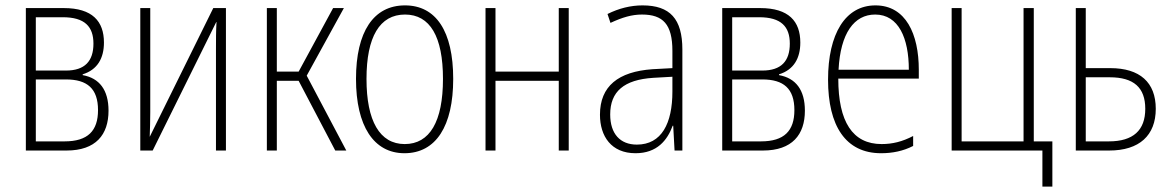

<svg xmlns="http://www.w3.org/2000/svg" viewBox="-20 -559 4347 713"><path d="M76 0H227C336 0 383 -59 383 -148C383 -225 349 -269 287 -280V-283C342 -300 366 -343 366 -401C366 -480 323 -529 217 -529H76ZM113 -297V-495H213C295 -495 327 -460 327 -397C327 -332 295 -297 225 -297ZM113 -34V-264H225C304 -264 344 -230 344 -150C344 -73 306 -34 220 -34Z M501 0H547L783 -477H784C782 -443 782 -410 782 -377V0H819V-529H772L536 -51C537 -81 538 -111 538 -143V-529H501Z M971 0H1008V-259H1089L1225 0H1266L1119 -278L1257 -529H1217L1089 -293H1008V-529H971Z M1482 10C1599 10 1663 -91 1663 -266C1663 -443 1599 -539 1484 -539C1367 -539 1302 -441 1302 -266C1302 -91 1368 10 1482 10ZM1483 -24C1390 -24 1341 -110 1341 -266C1341 -422 1390 -505 1484 -505C1577 -505 1625 -423 1625 -266C1625 -108 1576 -24 1483 -24Z M1783 0H1820V-259H2055V0H2092V-529H2055V-293H1820V-529H1783Z M2340 10C2420 10 2458 -38 2478 -92H2480L2485 0H2514V-375C2514 -489 2468 -539 2366 -539C2322 -539 2278 -528 2236 -507L2247 -474C2292 -495 2327 -505 2364 -505C2442 -505 2477 -469 2477 -370V-306L2403 -302C2276 -293 2208 -239 2208 -133C2208 -53 2250 10 2340 10ZM2345 -22C2283 -22 2246 -62 2246 -134C2246 -219 2297 -263 2406 -270L2477 -274V-219C2477 -101 2437 -22 2345 -22Z M2662 0H2813C2922 0 2969 -59 2969 -148C2969 -225 2935 -269 2873 -280V-283C2928 -300 2952 -343 2952 -401C2952 -480 2909 -529 2803 -529H2662ZM2699 -297V-495H2799C2881 -495 2913 -460 2913 -397C2913 -332 2881 -297 2811 -297ZM2699 -34V-264H2811C2890 -264 2930 -230 2930 -150C2930 -73 2892 -34 2806 -34Z M3252 10C3294 10 3334 2 3371 -17V-54C3331 -33 3294 -24 3254 -24C3146 -24 3093 -107 3093 -267H3392V-300C3392 -432 3344 -539 3231 -539C3119 -539 3055 -433 3055 -263C3055 -92 3120 10 3252 10ZM3094 -300C3101 -436 3152 -505 3230 -505C3317 -505 3355 -417 3355 -300Z M3851 134H3888V-34H3819V-529H3781V-34H3551V-529H3514V0H3851Z M3975 0H4099C4211 0 4272 -56 4272 -155C4272 -253 4213 -306 4103 -306H4012V-529H3975ZM4012 -34V-272H4101C4190 -272 4233 -234 4233 -155C4233 -75 4188 -34 4098 -34Z"/></svg>

Font: Noto Sans Condensed ExtraLight
Style: Regular
Weight: 200
Width: 3
Designer: Monotype Design Team
Foundry: Monotype Imaging Inc.
Version: Version 2.013